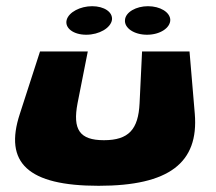

<svg xmlns="http://www.w3.org/2000/svg" viewBox="-20 -582 696 619"><path d="M277 -562C316 -562 344 -543 341 -518C337 -492 300 -470 258 -470C216 -470 188 -492 195 -518C202 -543 239 -562 277 -562ZM457 -562C496 -562 528 -543 529 -518C529 -492 496 -470 454 -470C412 -470 380 -492 383 -518C385 -543 419 -562 457 -562ZM44 -215C-8 -57 70 17 298 17C525 17 621 -57 608 -215L591 -416H438L430 -249C426 -165 395 -130 315 -130C236 -130 214 -165 230 -249L263 -416H109Z"/></svg>

Font: Hussar Milosc
Style: Bold
Weight: 700
Foundry: Cannot Into Space Fonts
Version: Version 1.02